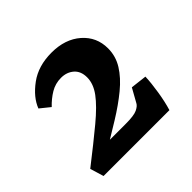

<svg xmlns="http://www.w3.org/2000/svg" viewBox="-106 -797 571 571"><g transform="rotate(-45 179.0 -511.5)"><path d="M14 -370Q77 -419 118.5 -453.5Q160 -488 180 -515Q200 -542 200 -569Q200 -595 184 -609Q168 -623 144 -623Q120 -623 100 -611Q80 -599 63 -581L32 -606Q45 -640 83 -668Q121 -696 177 -696Q234 -696 269.5 -665Q305 -634 305 -586Q305 -553 287.5 -525Q270 -497 239 -471.5Q208 -446 167.5 -421Q127 -396 82 -369L75 -390H183Q218 -390 231.5 -396.5Q245 -403 249 -411L273 -454L324 -448Q323 -422 317.5 -387.5Q312 -353 304 -327H27Z"/></g></svg>

Font: Yrsa
Style: Bold
Weight: 700
Version: Version 2.004